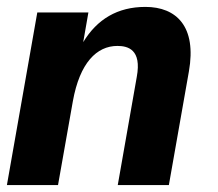

<svg xmlns="http://www.w3.org/2000/svg" viewBox="-22 -536 631 556"><path d="M374 -313 319 0H467L525 -329C548 -459 489 -516 399 -516C318 -516 259 -480 219 -414L234 -500H86L-2 0H146L189 -243C209 -354 258 -403 318 -403C348 -403 389 -393 374 -313Z"/></svg>

Font: Uncut Sans
Style: Bold Italic
Weight: 700
Italic angle: -10°
Designer: Kasper Nordkvist
Foundry: Uncut Type
Version: Version 1.111;FEAKit 1.0